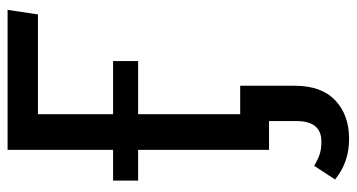

<svg xmlns="http://www.w3.org/2000/svg" viewBox="-237 -492 940 506"><g transform="rotate(-90 233.0 -239.0)"><path d="M185 -609V-411H325V-345H185V-76H260V68Q260 138 221.5 174.5Q183 211 120 211Q58 211 13 174L49 119Q66 129 79.5 133.5Q93 138 113 138Q167 138 167 72V0H91V-345H10V-411H91V-689H460L448 -609Z"/></g></svg>

Font: Fira Sans Condensed
Style: Regular
Weight: 400
Width: 3
Designer: bBox Type GmbH & Carrois Corporate GbR & Edenspiekermann AG
Foundry: bBox Type GmbH & Carrois Corporate GbR & Edenspiekermann AG
Version: Version 4.301